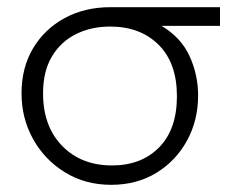

<svg xmlns="http://www.w3.org/2000/svg" viewBox="-20 -500 665 535"><path d="M290 15Q217.5 15 161 -19.8Q104.5 -54.5 72.2 -112.5Q40 -170.5 40 -240Q40 -311.5 72.2 -365.5Q104.5 -419.5 160.5 -449.8Q216.5 -480 288 -480H593V-428H430Q484 -396 508 -344Q532 -292 532 -234Q532 -164.5 501 -108Q470 -51.5 415.5 -18.2Q361 15 290 15ZM292 -39Q374 -39 423.5 -89.5Q473 -140 473 -232Q473 -324.5 422 -375.2Q371 -426 287 -426Q234 -426 191.8 -405Q149.5 -384 124.8 -342.8Q100 -301.5 100 -240Q100 -148 153.2 -93.5Q206.5 -39 292 -39Z"/></svg>

Font: Geologica Thin
Style: Regular
Weight: 100
Designer: Sindre Bremnes, Frode Helland
Foundry: Monokrom Skriftforlag AS
Version: Version 1.010; ttfautohint (v1.8.4.7-5d5b);gftools[0.9.28]